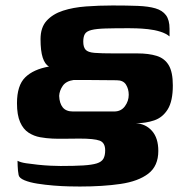

<svg xmlns="http://www.w3.org/2000/svg" viewBox="-20 -485 651 701"><path d="M44 102Q55 108 75 111Q95 114 119 116.5Q143 119 165 120Q187 121 201 121Q252 121 284 119Q316 117 333.5 111.5Q351 106 357.5 94.5Q364 83 364 64Q364 36 344 28.5Q324 21 270 21Q249 21 220 21.5Q191 22 171 21Q149 20 126.5 16Q104 12 84.5 -0.5Q65 -13 53.5 -39Q42 -65 42 -108Q42 -173 72 -202.5Q102 -232 159 -242Q144 -250 136 -274.5Q128 -299 128 -342Q128 -385 150.5 -409.5Q173 -434 210 -446Q247 -458 294 -461.5Q341 -465 391 -465Q444 -465 483 -463.5Q522 -462 547.5 -454.5Q573 -447 586 -429.5Q599 -412 599 -380Q599 -367 599 -361.5Q599 -356 599 -352Q586 -363 565 -369.5Q544 -376 520.5 -378.5Q497 -381 478.5 -381.5Q460 -382 451 -382Q398 -382 365 -381Q332 -380 314 -375.5Q296 -371 290 -361Q284 -351 284 -333Q284 -313 292.5 -303.5Q301 -294 325 -292Q349 -290 397 -290Q419 -290 440 -290Q461 -290 482 -290Q523 -290 552 -281Q581 -272 596 -247Q611 -222 611 -173Q611 -116 592.5 -86Q574 -56 543 -45.5Q512 -35 476 -35Q512 -33 535 -7Q558 19 558 66Q558 121 521.5 149Q485 177 420.5 186.5Q356 196 272 196Q259 196 233 195.5Q207 195 176 192.5Q145 190 116.5 185.5Q88 181 69 173Q50 165 48 154Q45 138 44.5 121Q44 104 44 102ZM397 -78Q422 -78 436 -97Q450 -116 450 -139Q450 -160 440 -176Q430 -192 406 -192L290 -193Q284 -193 275.5 -193Q267 -193 259.5 -193Q252 -193 249 -193Q221 -189 209 -171.5Q197 -154 196 -135Q197 -108 209 -93Q221 -78 246 -78Z"/></svg>

Font: Genos
Style: Bold
Weight: 700
Designer: Robert E. Leuschke
Foundry: Robert E. Leuschke
Version: Version 1.010